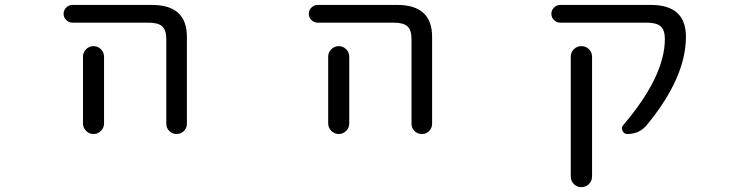

<svg xmlns="http://www.w3.org/2000/svg" viewBox="-20 -567 3040 783"><path d="M275.4 -474.6Q260.7 -474.6 250 -485.4Q239.3 -496.1 239.3 -510.7Q239.3 -525.4 250 -536.1Q260.7 -546.9 275.4 -546.9H599.6Q742.2 -546.9 742.2 -417V-62.5Q742.2 -44.9 730 -32.7Q717.8 -20.5 700.2 -20.5Q682.6 -20.5 670.4 -32.7Q658.2 -44.9 658.2 -62.5V-407.2Q658.2 -444.3 641.6 -459.5Q625 -474.6 585 -474.6ZM404.3 -335.9V-99.6V-63.5Q404.3 -45.9 391.6 -33.2Q378.9 -20.5 361.3 -20.5Q343.8 -20.5 331.1 -33.2Q318.4 -45.9 318.4 -63.5V-99.6V-335.9Q318.4 -353.5 331.1 -366.2Q343.8 -378.9 361.3 -378.9Q378.9 -378.9 391.6 -366.2Q404.3 -353.5 404.3 -335.9Z M1275.4 -474.6Q1260.7 -474.6 1250 -485.4Q1239.3 -496.1 1239.3 -510.7Q1239.3 -525.4 1250 -536.1Q1260.7 -546.9 1275.4 -546.9H1599.6Q1742.2 -546.9 1742.2 -417V-62.5Q1742.2 -44.9 1730 -32.7Q1717.8 -20.5 1700.2 -20.5Q1682.6 -20.5 1670.4 -32.7Q1658.2 -44.9 1658.2 -62.5V-407.2Q1658.2 -444.3 1641.6 -459.5Q1625 -474.6 1585 -474.6ZM1404.3 -335.9V-99.6V-63.5Q1404.3 -45.9 1391.6 -33.2Q1378.9 -20.5 1361.3 -20.5Q1343.8 -20.5 1331.1 -33.2Q1318.4 -45.9 1318.4 -63.5V-99.6V-335.9Q1318.4 -353.5 1331.1 -366.2Q1343.8 -378.9 1361.3 -378.9Q1378.9 -378.9 1391.6 -366.2Q1404.3 -353.5 1404.3 -335.9Z M2634.8 -546.9Q2777.3 -546.9 2777.3 -417Q2777.3 -251 2618.2 -57.6Q2587.9 -20.5 2538.1 -20.5Q2524.4 -20.5 2518.6 -33.7Q2512.7 -46.9 2521.5 -56.6Q2691.4 -255.9 2691.4 -408.2Q2691.4 -444.3 2674.3 -459.5Q2657.2 -474.6 2617.2 -474.6H2264.6Q2250 -474.6 2239.3 -485.4Q2228.5 -496.1 2228.5 -510.7Q2228.5 -525.4 2239.3 -536.1Q2250 -546.9 2264.6 -546.9ZM2307.6 152.3V-335.9Q2307.6 -353.5 2320.3 -366.2Q2333 -378.9 2351.1 -378.9Q2369.1 -378.9 2381.8 -366.2Q2394.5 -353.5 2394.5 -335.9V152.3Q2394.5 170.9 2381.8 183.6Q2369.1 196.3 2351.1 196.3Q2333 196.3 2320.3 183.6Q2307.6 170.9 2307.6 152.3Z"/></svg>

Font: Rounded Mgen+ 2m regular
Style: Regular
Weight: 400
Designer: [Source Han Sans]
Ryoko NISHIZUKA  (kana & ideographs); Paul D. Hunt (Latin, Greek & Cyrillic); Wenlong ZHANG  (bopomofo
Version: Version 1.059.20150602